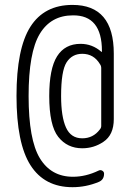

<svg xmlns="http://www.w3.org/2000/svg" viewBox="-20 -655 540 790"><path d="M396.5 -136.7V-375Q396.5 -383.8 391.6 -390.6Q366.2 -433.6 318.4 -433.6Q276.4 -433.6 253.9 -398.4Q231.4 -363.3 231.4 -259.8Q231.4 -174.8 251.5 -130.4Q271.5 -85.9 318.4 -85.9Q363.3 -85.9 390.6 -122.1Q396.5 -128.9 396.5 -136.7ZM278.3 115.2Q163.1 115.2 105.5 24.9Q47.9 -65.4 47.9 -260.3Q47.9 -455.1 105 -544.9Q162.1 -634.8 278.3 -634.8Q448.2 -634.8 448.2 -434.6V-165Q448.2 -99.6 405.3 -71.3Q366.2 -44.9 318.4 -44.9Q256.8 -44.9 219.7 -91.8Q182.6 -138.7 182.6 -259.8Q182.6 -372.1 214.8 -423.3Q247.1 -474.6 311.5 -474.6Q359.4 -474.6 396.5 -442.4Q397.5 -441.4 398.4 -441.4Q399.4 -441.4 399.4 -442.4V-445.3Q399.4 -592.8 280.3 -591.8Q189.5 -591.8 143.6 -515.6Q97.7 -439.5 97.7 -259.8Q97.7 -80.1 144 -3.9Q190.4 72.3 280.3 72.3Q333 72.3 385.7 46.9Q393.6 43 400.9 47.4Q408.2 51.8 408.2 59.6Q408.2 85 385.7 93.8Q334 115.2 278.3 115.2Z"/></svg>

Font: Rounded Mgen+ 1mn light
Style: Regular
Weight: 200
Designer: [Source Han Sans]
Ryoko NISHIZUKA  (kana & ideographs); Paul D. Hunt (Latin, Greek & Cyrillic); Wenlong ZHANG  (bopomofo
Version: Version 1.059.20150602